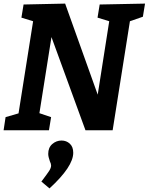

<svg xmlns="http://www.w3.org/2000/svg" viewBox="-21 -724 826 1067"><path d="M533 -699 785 -704 773 -631 701 -606 605 0H454L265 -518L198 -95L263 -73L251 0H-1L10 -73L82 -94L163 -606L98 -626L110 -699L341 -704L522 -198L586 -606L521 -626ZM209 285Q241 243 252 226Q263 209 263 196Q263 186 256 172Q247 147 247 131Q247 96 269.5 76.5Q292 57 321 57Q348 57 367 74.5Q386 92 386 125Q386 202 254 323Z"/></svg>

Font: Bitter Pro
Style: Bold Italic
Weight: 700
Italic angle: -9°
Designer: Sol Matas, and Bitter project Authors
Foundry: Sol Matas
Version: Version 1.010